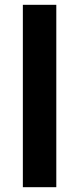

<svg xmlns="http://www.w3.org/2000/svg" viewBox="-20 -778 322 798"><path d="M75 0V-758H214V0Z"/></svg>

Font: Expletus Sans
Style: Bold
Weight: 700
Version: Version 7.500